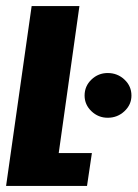

<svg xmlns="http://www.w3.org/2000/svg" viewBox="-30 -611 452 631"><path d="M-10 0 74 -591H231L163 -108H272L256 0ZM324 -224Q293 -224 270.5 -245.5Q248 -267 248 -297Q248 -328 270.5 -349.5Q293 -371 324 -371Q356 -371 379 -349.5Q402 -328 402 -297Q402 -267 379 -245.5Q356 -224 324 -224Z"/></svg>

Font: Alumni Sans Thin Black
Style: Italic
Weight: 900
Italic angle: -8°
Version: Version 1.016